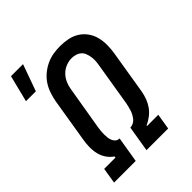

<svg xmlns="http://www.w3.org/2000/svg" viewBox="-229 -938 1059 1059"><g transform="rotate(-45 300.0 -408.5)"><path d="M33 0 48 -92H136L137 -100Q116 -114 101.5 -135.5Q87 -157 81 -182.5Q75 -208 75.5 -235.5Q76 -263 81 -291L123 -547Q128 -573 137 -599.5Q146 -626 161.5 -649.5Q177 -673 199.5 -691.5Q222 -710 247.5 -722Q273 -734 300 -738.5Q327 -743 354 -743Q385 -743 415 -737Q445 -731 469.5 -715.5Q494 -700 511 -676.5Q528 -653 535.5 -624.5Q543 -596 543 -565Q543 -534 538 -503L496 -247Q492 -224 483.5 -201Q475 -178 460.5 -157.5Q446 -137 425.5 -121.5Q405 -106 383 -96L382 -92H470L455 0H286L311 -151H314Q326 -152 337 -158Q348 -164 355.5 -173.5Q363 -183 369 -194Q375 -205 378.5 -216.5Q382 -228 385 -239.5Q388 -251 390 -262L432 -518Q435 -534 435.5 -549.5Q436 -565 433.5 -580Q431 -595 425.5 -609Q420 -623 409 -632.5Q398 -642 383 -646.5Q368 -651 352 -651Q330 -651 307.5 -642Q285 -633 268 -615.5Q251 -598 241.5 -576Q232 -554 229 -532L186 -276Q184 -263 183 -250.5Q182 -238 182 -225.5Q182 -213 183.5 -201Q185 -189 189.5 -178Q194 -167 203 -159Q212 -151 225 -151H227L202 0ZM7 -661 46 -817H140L84 -661Z"/></g></svg>

Font: Iosevka Etoile Semibold
Style: Italic
Weight: 600
Italic angle: -9°
Designer: Belleve Invis
Foundry: Belleve Invis
Version: Version 22.1.2; ttfautohint (v1.8.4)